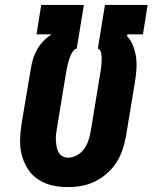

<svg xmlns="http://www.w3.org/2000/svg" viewBox="-20 -755 640 783"><path d="M257 8Q224 8 193 1Q162 -6 136 -23Q110 -40 93.5 -66Q77 -92 69 -122Q61 -152 62 -185Q63 -218 68 -251L106 -476Q109 -496 115 -515.5Q121 -535 131.5 -553.5Q142 -572 157.5 -588Q173 -604 191 -615H129L148 -735H322L293 -557Q284 -555 278 -546.5Q272 -538 268 -529Q264 -520 261.5 -511Q259 -502 256.5 -493Q254 -484 252.5 -474.5Q251 -465 249 -456L212 -231Q210 -219 208.5 -206Q207 -193 208 -180.5Q209 -168 211 -156Q213 -144 219 -133.5Q225 -123 235.5 -117.5Q246 -112 259 -112Q277 -112 295 -122.5Q313 -133 324 -149Q335 -165 341 -183.5Q347 -202 350 -220L387 -445Q389 -455 390.5 -465Q392 -475 393 -485Q394 -495 394.5 -505Q395 -515 394.5 -524.5Q394 -534 391 -544Q388 -554 379 -557L408 -735H582L563 -615H500L498 -608Q514 -591 522.5 -569Q531 -547 534.5 -523.5Q538 -500 536.5 -475Q535 -450 531 -425L494 -201Q489 -173 480 -145.5Q471 -118 455.5 -93.5Q440 -69 417 -48.5Q394 -28 367.5 -15Q341 -2 313 3Q285 8 257 8Z"/></svg>

Font: Iosevka Etoile Heavy
Style: Italic
Weight: 900
Italic angle: -9°
Designer: Belleve Invis
Foundry: Belleve Invis
Version: Version 22.1.2; ttfautohint (v1.8.4)